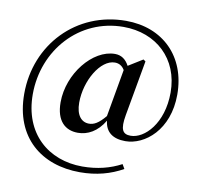

<svg xmlns="http://www.w3.org/2000/svg" viewBox="-94 -836 1159 1107"><g transform="rotate(10 485.0 -282.0)"><path d="M671 -51C785 -51 920 -160 920 -367C920 -590 772 -735 556 -735C265 -735 50 -508 50 -219C50 38 220 171 444 171C541 171 623 148 694 108L679 82C615 116 540 136 452 136C253 136 99 5 99 -225C99 -483 288 -698 548 -698C739 -698 880 -570 880 -372C880 -191 777 -87 696 -87C648 -87 633 -114 648 -199L706 -524L693 -533L609 -481C590 -517 563 -536 526 -536C396 -536 265 -375 265 -207C265 -98 319 -51 393 -51C450 -51 506 -80 547 -149C554 -83 598 -51 671 -51ZM542 -175C502 -127 475 -114 447 -114C403 -114 371 -150 371 -224C371 -353 450 -487 534 -487C557 -487 577 -477 591 -453Z"/></g></svg>

Font: Noto Serif CJK KR
Style: Bold
Weight: 700
Designer: Ryoko NISHIZUKA 西塚涼子 (kana & ideographs); Frank Grießhammer (Latin, Greek & Cyrillic); Wenlong ZHANG 张文龙 (bopomofo); San
Foundry: Adobe
Version: Version 2.001;hotconv 1.1.0;makeotfexe 2.6.0